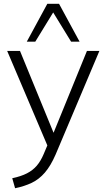

<svg xmlns="http://www.w3.org/2000/svg" viewBox="-20 -771 565 1018"><path d="M18 0ZM60 227 45 174Q92 164 123 148Q154 132 175 107.5Q196 83 212 45L231 0L18 -501H86L264 -67L441 -501H507L275 48Q249 108 218 144Q187 180 148 198.5Q109 217 60 227ZM122 -550 231 -751H293L402 -550H357L262 -705L167 -550Z"/></svg>

Font: Winston Light
Style: Regular
Weight: 300
Designer: Original fonts by Vernon Adams / Changes by Cristiano Sobral
Foundry: Original fonts by Vernon Adams / Changes by Cristiano Sobral
Version: Version 2.503;July 17, 2020;FontCreator 13.0.0.2655 64-bit